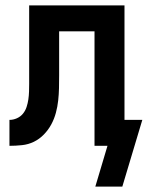

<svg xmlns="http://www.w3.org/2000/svg" viewBox="-20 -540 547 711"><path d="M333 151 378 0H330V-424H199V-261Q199 -237 198.5 -214Q198 -191 195.5 -168Q193 -145 187 -122.5Q181 -100 170 -79.5Q159 -59 142.5 -42Q126 -25 105.5 -15Q85 -5 61.5 -2.5Q38 0 15 0V-96Q29 -96 42.5 -102Q56 -108 65 -119Q74 -130 78.5 -144Q83 -158 85 -172Q87 -186 87.5 -200.5Q88 -215 88 -229V-520H441V-96H507L433 151Z"/></svg>

Font: Iosevka Algr
Style: Bold
Weight: 700
Monospace: yes
Designer: Belleve Invis
Foundry: Belleve Invis
Version: Version 26.0.2; ttfautohint (v1.8.3)